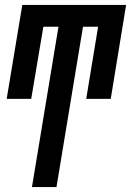

<svg xmlns="http://www.w3.org/2000/svg" viewBox="-20 -540 540 775"><path d="M109 215 216 -432H155L106 -141H7L70 -520H489L427 -141H328L376 -432H315L208 215Z"/></svg>

Font: Iosevka SS04 Semibold Oblique
Style: Regular
Weight: 600
Italic angle: -9°
Monospace: yes
Designer: Belleve Invis
Foundry: Belleve Invis
Version: Version 19.0.0; ttfautohint (v1.8.4)